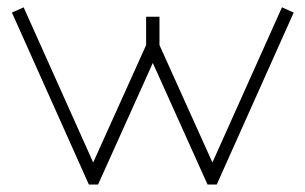

<svg xmlns="http://www.w3.org/2000/svg" viewBox="-20 -491 825 519"><path d="M12.2 -457 43.9 -471.2 231.9 -51.8 375 -369.1V-445.8H411.1V-369.1L554.2 -51.8L742.2 -471.2L773.9 -457L565.9 7.8H541L393.1 -320.8L245.1 7.8H220.2Z"/></svg>

Font: RawengulkSans
Style: Regular
Weight: 500
Designer: gluk (gluksza@wp.pl)
Foundry: gluk (gluksza@wp.pl)
Version: Version 0.94